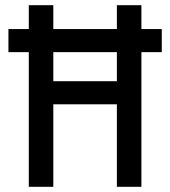

<svg xmlns="http://www.w3.org/2000/svg" viewBox="-20 -720 656 740"><path d="M430.5 0V-318H185.5V0H91V-519H12.5V-608H91V-700H185.5V-608H430.5V-700H525V-608H603.5V-519H525V0ZM430.5 -407V-519H185.5V-407Z"/></svg>

Font: Overpass Mono Light Medium
Style: Regular
Weight: 500
Monospace: yes
Version: Version 4.000